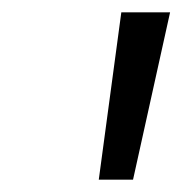

<svg xmlns="http://www.w3.org/2000/svg" viewBox="-20 -720 296 311"><path d="M140 -429 176.5 -700H255.5L195.5 -429Z"/></svg>

Font: Overpass Light
Style: Italic
Weight: 300
Italic angle: -10°
Designer: Delve Withrington, Dave Bailey, Thomas Jockin
Foundry: Delve Fonts LLC
Version: Version 4.000; ttfautohint (v1.8.3)